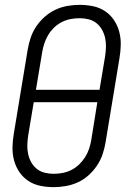

<svg xmlns="http://www.w3.org/2000/svg" viewBox="-20 -763 540 791"><path d="M201 8Q173 8 146 2.5Q119 -3 97 -17.5Q75 -32 60 -54Q45 -76 38 -102Q31 -128 31.5 -156Q32 -184 37 -213L94 -558Q98 -582 106 -606.5Q114 -631 129 -653.5Q144 -676 164.5 -694Q185 -712 208.5 -723Q232 -734 257.5 -738.5Q283 -743 308 -743Q336 -743 363 -737.5Q390 -732 412 -717.5Q434 -703 449 -681Q464 -659 471 -633Q478 -607 477.5 -579Q477 -551 472 -522L415 -177Q411 -153 403 -128.5Q395 -104 380 -81.5Q365 -59 345 -41Q325 -23 301 -12Q277 -1 251.5 3.5Q226 8 201 8ZM390 -393 413 -531Q416 -551 416.5 -570Q417 -589 413 -607Q409 -625 400 -641Q391 -657 377 -668Q363 -679 345 -683.5Q327 -688 308 -688Q290 -688 271 -684.5Q252 -681 234.5 -672Q217 -663 203 -649.5Q189 -636 179 -619.5Q169 -603 163 -585Q157 -567 154 -549L128 -393ZM201 -47Q219 -47 238 -50.5Q257 -54 274.5 -63Q292 -72 306 -85.5Q320 -99 330.5 -115.5Q341 -132 347 -150Q353 -168 356 -186L381 -342H119L96 -204Q93 -184 92.5 -165Q92 -146 96 -128Q100 -110 109 -94Q118 -78 132 -67Q146 -56 164 -51.5Q182 -47 201 -47Z"/></svg>

Font: Iosevka Term Curly Lt Obl
Style: Regular
Weight: 300
Italic angle: -9°
Designer: Belleve Invis
Foundry: Belleve Invis
Version: Version 32.3.0